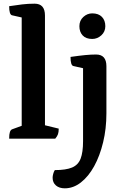

<svg xmlns="http://www.w3.org/2000/svg" viewBox="-20 -754 681 1044"><path d="M29.8 0Q29.8 -24.2 33.8 -36Q37.8 -47.9 45.8 -50.9L109 -73.9L98 -58.6V-671.3L110 -656.3L45.3 -670.9Q29.8 -674.8 29.8 -720.3Q67.8 -726.2 100.5 -730.1Q133.2 -734 168.1 -734Q224.5 -734 224.5 -669.7V-61.9L212.5 -75.8L299.3 -54.6Q299.3 -36.4 295.4 -24.6Q291.4 -12.9 280.4 0ZM332.2 270Q302.3 270 284.2 254.5Q266.1 239 266.1 212.4Q266.1 203.7 269.2 191.7Q272.3 179.6 278.1 170.9Q338.4 170.9 371.8 156.9Q405.2 142.8 418.4 108.5Q431.6 74.3 431.6 13V-395.4L443.6 -380.4L378.9 -395Q363.5 -398.4 363.5 -444.5Q410.9 -451.3 442.4 -454.4Q473.8 -457.6 502.3 -457.6Q558.6 -457.6 558.6 -393.8V-137.4Q558.6 -54.1 540.7 19.8Q522.9 93.7 492 149.8Q461.1 205.9 420 237.9Q379 270 332.2 270ZM481.5 -542.2Q447.6 -542.2 429.6 -561.3Q411.7 -580.4 411.7 -611.5Q411.7 -642.2 433 -661.7Q454.4 -681.3 481.5 -681.3Q515.8 -681.3 534.3 -662.1Q552.7 -643 552.7 -611.5Q552.7 -581.8 531.1 -562Q509.4 -542.2 481.5 -542.2Z"/></svg>

Font: Petrona
Style: Regular
Weight: 400
Designer: Ringo R. Seeber
Foundry: Ringo R. Seeber
Version: Version 2.001; ttfautohint (v1.8.3)